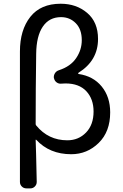

<svg xmlns="http://www.w3.org/2000/svg" viewBox="-20 -828 671 1049"><path d="M124 201.2Q109.4 201.2 99.1 190.9Q88.9 180.7 88.9 166V-546.9Q88.9 -664.1 145.5 -735.8Q202.1 -807.6 311.5 -807.6Q397.5 -807.6 456.5 -757.3Q515.6 -707 515.6 -615.2Q515.6 -497.1 409.2 -430.7Q407.2 -428.7 407.2 -426.3Q407.2 -423.8 409.2 -423.8Q489.3 -412.1 535.6 -355.5Q582 -298.8 582 -213.9Q582 -108.4 519 -46.9Q456.1 14.6 369.1 14.6Q251 14.6 177.7 -64.5Q176.8 -65.4 175.8 -64.9Q174.8 -64.5 174.8 -63.5Q176.8 -18.6 180.7 166Q180.7 180.7 170.4 190.9Q160.2 201.2 146.5 201.2ZM347.7 -61.5Q409.2 -61.5 450.2 -104Q491.2 -146.5 491.2 -218.8Q491.2 -287.1 451.7 -329.6Q412.1 -372.1 337.9 -372.1Q327.1 -372.1 316.4 -371.1Q301.8 -369.1 290 -377.4Q278.3 -385.7 275.4 -399.4L274.4 -401.4Q272.5 -415 279.8 -427.2Q287.1 -439.5 301.8 -444.3Q365.2 -464.8 396 -510.3Q426.8 -555.7 426.8 -608.4Q426.8 -668 394 -701.2Q361.3 -734.4 313.5 -734.4Q249 -734.4 213.9 -682.6Q178.7 -630.9 177.7 -534.2Q174.8 -342.8 174.8 -150.4Q174.8 -146.5 177.7 -142.6Q244.1 -61.5 347.7 -61.5Z"/></svg>

Font: Gen Jyuu GothicL Regular
Style: Regular
Weight: 400
Designer: [Source Han Sans]
Ryoko NISHIZUKA  (kana & ideographs); Paul D. Hunt (Latin, Greek & Cyrillic); Wenlong ZHANG  (bopomofo
Version: Version 1.002.20150607